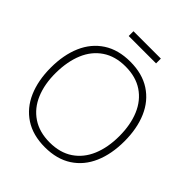

<svg xmlns="http://www.w3.org/2000/svg" viewBox="-242 -1029 1190 1190"><g transform="rotate(45 353.0 -433.5)"><path d="M233 -840V-882H473V-840ZM353 15Q248 15 175.5 -32.2Q103 -79.5 66.5 -164Q30 -248.5 30 -360Q30 -471.5 66.5 -556Q103 -640.5 175.5 -687.8Q248 -735 353 -735Q458 -735 530.5 -687.8Q603 -640.5 639.5 -556Q676 -471.5 676 -360Q676 -248.5 639.5 -164Q603 -79.5 530.5 -32.2Q458 15 353 15ZM353 -27Q443.5 -27 505.8 -69Q568 -111 599.5 -186Q631 -261 631 -360Q631 -459 599.5 -534Q568 -609 505.8 -651Q443.5 -693 353 -693Q263 -693 200.8 -651Q138.5 -609 107.2 -534.2Q76 -459.5 75 -360Q74 -261.5 105.5 -186.2Q137 -111 199.8 -69Q262.5 -27 353 -27Z"/></g></svg>

Font: Manrope
Style: Regular
Weight: 400
Designer: Mikhail Sharanda
Foundry: Mikhail Sharanda
Version: Version 4.503